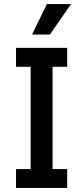

<svg xmlns="http://www.w3.org/2000/svg" viewBox="-20 -926 410 946"><path d="M59 0V-93H131V-597H59V-690H311V-597H239V-93H311V0ZM138 -756 211 -906H330L226 -756Z"/></svg>

Font: Radio Canada Condensed Medium
Style: Regular
Weight: 500
Width: 3
Designer: Charles Daoud, Etienne Aubert Bonn, Alexandre Saumier Demers, Jacques Le Bailly
Foundry: Radio-Canada
Version: Version 2.104; ttfautohint (v1.8.4.7-5d5b);gftools[0.9.28.de